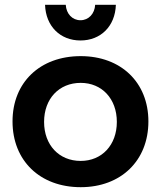

<svg xmlns="http://www.w3.org/2000/svg" viewBox="-20 -772 668 797"><path d="M253 -752H167C170 -663 230 -604 314 -604C398 -604 458 -663 461 -752H375C373 -715 348 -688 314 -688C280 -688 255 -715 253 -752ZM315 -539C146 -539 32 -430 32 -268C32 -105 146 5 315 5C482 5 596 -105 596 -268C596 -430 482 -539 315 -539ZM315 -428C403 -428 465 -362 465 -266C465 -170 403 -104 315 -104C225 -104 163 -170 163 -266C163 -362 225 -428 315 -428Z"/></svg>

Font: Montserrat_SPRD_medium Medium
Style: Regular
Weight: 400
Designer: Julieta Ulanovsky edited by Nelly Hempel
Foundry: Julieta Ulanovsky
Version: Version 4.000;PS 004.000;hotconv 1.0.88;makeotf.lib2.5.64775